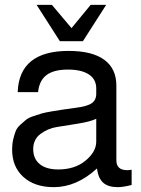

<svg xmlns="http://www.w3.org/2000/svg" viewBox="-20 -749 583 792"><path d="M53 -369Q59 -539 263 -539Q360 -539 410 -502.5Q460 -466 460 -396V-88Q460 -47 505 -47Q514 -47 523 -49V14Q488 23 466 23Q426 23 405.5 4.5Q385 -14 380 -54Q296 23 202 23Q123 23 76.5 -19Q30 -61 30 -132Q30 -155 34.5 -174Q39 -193 44.5 -207.5Q50 -222 64 -234.5Q78 -247 87.5 -255Q97 -263 119.5 -270.5Q142 -278 154 -281.5Q166 -285 196 -290Q226 -295 240 -297Q254 -299 290 -304Q339 -310 358 -323Q377 -336 377 -362V-384Q377 -422 346.5 -442Q316 -462 260 -462Q202 -462 172 -439.5Q142 -417 137 -369ZM220 -50Q289 -50 333 -86.5Q377 -123 377 -165V-259Q352 -247 301.5 -239Q251 -231 214 -225Q177 -219 147 -196.5Q117 -174 117 -134Q117 -94 144 -72Q171 -50 220 -50ZM322 -579H227L131 -729H194L275 -633L354 -729H418Z"/></svg>

Font: ColatingCofangSans
Style: Regular
Weight: 400
Foundry: GNU
Version: Version 412.227;June 27, 2022;FontCreator 11.0.0.2412 32-bit